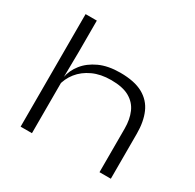

<svg xmlns="http://www.w3.org/2000/svg" viewBox="-145 -818 991 976"><g transform="rotate(30 350.0 -330.0)"><path d="M553 0V-256Q553 -310 535.5 -350.2Q518 -390.5 478.5 -413Q439 -435.5 371 -435.5Q310 -435.5 264 -414.2Q218 -393 189.5 -357Q161 -321 152 -276.5L138.5 -327H153.5Q161.5 -370 191 -407.2Q220.5 -444.5 271 -467.8Q321.5 -491 392.5 -491Q476 -491 525.8 -463.5Q575.5 -436 597.5 -385.2Q619.5 -334.5 619.5 -264V0ZM90 0V-660.5H156V-478.5L154 -324.5L156.5 -319V0Z"/></g></svg>

Font: Anek Latin Expanded Light
Style: Regular
Weight: 300
Width: 7
Designer: Yesha Goshar
Foundry: Ek Type
Version: Version 1.003